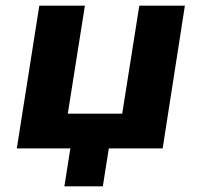

<svg xmlns="http://www.w3.org/2000/svg" viewBox="-20 -521 709 674"><path d="M206 133 227 0H39L118 -501H278L218 -122H409L469 -501H629L551 0H362L341 133Z"/></svg>

Font: Nunito Sans 8pt ExtraBold
Style: Italic
Weight: 800
Italic angle: -9°
Version: Version 3.101;gftools[0.9.27]